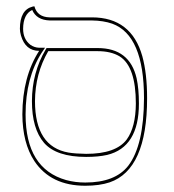

<svg xmlns="http://www.w3.org/2000/svg" viewBox="-20 -577 550 608"><path d="M250 11.2Q141.1 11.2 88.9 -66.9Q51.3 -124 50.8 -214.8Q51.3 -334.5 104 -416Q60.5 -416 46.4 -464.4Q43 -476.6 43 -485.8Q43 -545.9 83.5 -556.2Q83.5 -556.2 88.9 -557.1Q98.1 -522.9 137.2 -522H271Q396 -522 430.7 -398.9Q445.8 -344.2 445.8 -266.1Q445.8 -40 327.1 0.5Q294.9 11.2 250 11.2ZM289.1 -415H132.8Q91.3 -343.8 90.8 -256.8Q90.8 -112.3 197.3 -93.8Q218.8 -90.3 252.9 -89.8Q347.2 -89.8 381.3 -135.3Q409.7 -174.3 410.2 -249Q410.2 -366.2 358.9 -398.4Q331.5 -415 289.1 -415ZM250 1Q344.7 1 386.2 -52.2Q435.5 -116.7 436 -266.1Q436 -465.3 335.4 -502Q307.6 -511.7 271 -512.2H137.2Q95.7 -513.7 82 -545.4Q53.7 -532.2 53.2 -485.8Q53.2 -453.1 76.2 -435.1Q88.9 -426.3 104 -425.8H122.6L112.3 -410.6Q61 -330.6 61 -214.8Q61 -43 189.5 -6.8Q218.3 1 250 1ZM289.1 -424.8Q390.6 -424.8 412.6 -329.1Q419.9 -295.9 419.9 -249Q419.9 -110.8 319.3 -86.4Q291.5 -80.1 252.9 -80.1Q158.7 -80.1 119.6 -124.5Q81.1 -169.4 81.1 -256.8Q81.5 -347.2 124.5 -419.9L127.4 -424.8Z"/></svg>

Font: Linux Biolinum Outline O
Style: Bold
Weight: 700
Designer: Philipp H. Poll
Foundry: Philipp H. Poll
Version: Version 0.9.2